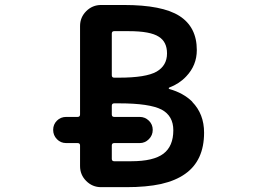

<svg xmlns="http://www.w3.org/2000/svg" viewBox="-20 -775 1040 774"><path d="M387.7 -20.5Q352.5 -20.5 327.6 -45.4Q302.7 -70.3 302.7 -105.5V-188.5Q302.7 -198.2 293 -198.2H247.1Q224.6 -198.2 209.5 -213.9Q194.3 -229.5 194.3 -251.5Q194.3 -273.4 209.5 -288.6Q224.6 -303.7 247.1 -303.7H293Q302.7 -303.7 302.7 -313.5V-669.9Q302.7 -705.1 327.6 -730Q352.5 -754.9 387.7 -754.9H479.5Q633.8 -754.9 703.1 -710.9Q773.4 -666 773.4 -573.2Q773.4 -511.7 730.5 -466.8Q703.1 -437.5 662.1 -421.9Q660.2 -420.9 660.2 -418.9Q660.2 -417 663.1 -416Q718.8 -400.4 754.9 -365.2V-364.3Q802.7 -315.4 802.7 -240.2Q802.7 -127.9 726.6 -74.2Q688.5 -46.9 628.9 -33.2Q570.3 -20.5 489.3 -20.5ZM508.8 -125Q598.6 -125 638.7 -155.3Q678.7 -185.5 678.7 -250Q678.7 -307.6 631.8 -333Q583 -358.4 460 -358.4H440.4Q430.7 -358.4 430.7 -348.6V-313.5Q430.7 -303.7 440.4 -303.7H543Q564.5 -303.7 580.1 -288.6Q595.7 -273.4 595.7 -251.5Q595.7 -229.5 580.1 -213.9Q564.5 -198.2 543 -198.2H440.4Q430.7 -198.2 430.7 -188.5V-134.8Q430.7 -125 440.4 -125ZM460 -461.9Q568.4 -461.9 611.3 -486.3Q653.3 -510.7 653.3 -559.6Q653.3 -606.4 620.1 -627Q585.9 -649.4 499 -649.4H440.4Q430.7 -649.4 430.7 -639.6V-471.7Q430.7 -461.9 440.4 -461.9Z"/></svg>

Font: Rounded-X Mgen+ 1m medium
Style: Regular
Weight: 500
Designer: [Source Han Sans]
Ryoko NISHIZUKA  (kana & ideographs); Paul D. Hunt (Latin, Greek & Cyrillic); Wenlong ZHANG  (bopomofo
Version: Version 1.059.20150602